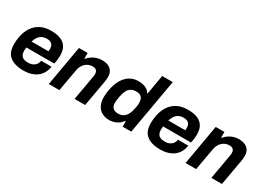

<svg xmlns="http://www.w3.org/2000/svg" viewBox="-11 -1446 3003 2181"><g transform="rotate(30 1490.0 -355.5)"><path d="M277 12Q197 12 142.5 -10Q88 -32 60.5 -77.5Q33 -123 33 -193Q33 -220 35.5 -246Q38 -272 43 -297Q57 -368 92 -422Q127 -476 185 -507Q243 -538 327 -538Q401 -538 451.5 -517Q502 -496 527.5 -453Q553 -410 553 -343Q553 -322 550 -293.5Q547 -265 539 -232H174Q173 -221 171.5 -210.5Q170 -200 170 -191Q170 -158 181 -135.5Q192 -113 215.5 -102.5Q239 -92 275 -92Q300 -92 320 -98Q340 -104 355.5 -115.5Q371 -127 381.5 -144.5Q392 -162 395 -186H531Q523 -136 501.5 -99Q480 -62 446.5 -37.5Q413 -13 370 -0.5Q327 12 277 12ZM191 -320H412Q414 -329 414.5 -337.5Q415 -346 415 -352Q415 -381 405 -399Q395 -417 375.5 -426Q356 -435 330 -435Q293 -435 265.5 -421.5Q238 -408 220 -382.5Q202 -357 191 -320Z M602 0 694 -526H808V-453H815Q835 -478 863 -497.5Q891 -517 924 -527.5Q957 -538 991 -538Q1037 -538 1071.5 -524Q1106 -510 1125.5 -480Q1145 -450 1145 -402Q1145 -385 1143 -366.5Q1141 -348 1137 -328L1079 0H940L996 -316Q998 -328 999.5 -338.5Q1001 -349 1001 -359Q1001 -382 993 -396Q985 -410 970 -416.5Q955 -423 934 -423Q909 -423 885.5 -414Q862 -405 843 -387.5Q824 -370 810.5 -345Q797 -320 792 -288L741 0Z M1398 12Q1342 12 1301 -11.5Q1260 -35 1238.5 -79Q1217 -123 1217 -184Q1217 -204 1219 -226Q1221 -248 1225 -273Q1237 -341 1260 -391Q1283 -441 1315 -473.5Q1347 -506 1386 -522Q1425 -538 1470 -538Q1507 -538 1536 -530.5Q1565 -523 1587 -507.5Q1609 -492 1622 -468H1628L1672 -723H1811L1684 0H1571V-71H1564Q1533 -29 1489.5 -8.5Q1446 12 1398 12ZM1451 -102Q1491 -102 1518.5 -120Q1546 -138 1564 -172.5Q1582 -207 1590 -255Q1594 -273 1595.5 -285.5Q1597 -298 1598 -307.5Q1599 -317 1599 -325Q1599 -356 1589.5 -378.5Q1580 -401 1559.5 -412.5Q1539 -424 1508 -424Q1467 -424 1439.5 -408Q1412 -392 1395.5 -359.5Q1379 -327 1369 -278Q1366 -256 1363.5 -240.5Q1361 -225 1360 -214.5Q1359 -204 1359 -195Q1359 -149 1381 -125.5Q1403 -102 1451 -102Z M2071 12Q1991 12 1936.5 -10Q1882 -32 1854.5 -77.5Q1827 -123 1827 -193Q1827 -220 1829.5 -246Q1832 -272 1837 -297Q1851 -368 1886 -422Q1921 -476 1979 -507Q2037 -538 2121 -538Q2195 -538 2245.5 -517Q2296 -496 2321.5 -453Q2347 -410 2347 -343Q2347 -322 2344 -293.5Q2341 -265 2333 -232H1968Q1967 -221 1965.5 -210.5Q1964 -200 1964 -191Q1964 -158 1975 -135.5Q1986 -113 2009.5 -102.5Q2033 -92 2069 -92Q2094 -92 2114 -98Q2134 -104 2149.5 -115.5Q2165 -127 2175.5 -144.5Q2186 -162 2189 -186H2325Q2317 -136 2295.5 -99Q2274 -62 2240.5 -37.5Q2207 -13 2164 -0.5Q2121 12 2071 12ZM1985 -320H2206Q2208 -329 2208.5 -337.5Q2209 -346 2209 -352Q2209 -381 2199 -399Q2189 -417 2169.5 -426Q2150 -435 2124 -435Q2087 -435 2059.5 -421.5Q2032 -408 2014 -382.5Q1996 -357 1985 -320Z M2396 0 2488 -526H2602V-453H2609Q2629 -478 2657 -497.5Q2685 -517 2718 -527.5Q2751 -538 2785 -538Q2831 -538 2865.5 -524Q2900 -510 2919.5 -480Q2939 -450 2939 -402Q2939 -385 2937 -366.5Q2935 -348 2931 -328L2873 0H2734L2790 -316Q2792 -328 2793.5 -338.5Q2795 -349 2795 -359Q2795 -382 2787 -396Q2779 -410 2764 -416.5Q2749 -423 2728 -423Q2703 -423 2679.5 -414Q2656 -405 2637 -387.5Q2618 -370 2604.5 -345Q2591 -320 2586 -288L2535 0Z"/></g></svg>

Font: Archivo SemiBold
Style: Bold Italic
Weight: 700
Italic angle: -10°
Version: Version 2.001